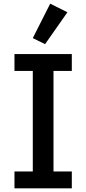

<svg xmlns="http://www.w3.org/2000/svg" viewBox="-20 -1028 472 1048"><path d="M348 -961 226 -787 159 -820 254 -1008ZM372 0H59V-92H159V-641H59V-733H372V-641H272V-92H372Z"/></svg>

Font: IBM Plex Sans JP Medium
Style: Regular
Weight: 500
Designer: Mike Abbink; Paul van der Laan; Pieter van Rosmalen; Wujin Sim; Yejin Wi; Jinhee Kim; Boomi Park; Yona Kim; Kichan Ma
Foundry: Sandoll Inc.
Version: Version 1.001